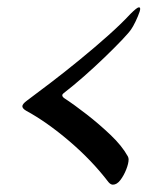

<svg xmlns="http://www.w3.org/2000/svg" viewBox="-20 -508 403 524"><path d="M288 -4Q282 -4 276 -11Q231 -70 169.5 -122.5Q108 -175 51 -206Q41 -212 41 -218Q41 -224 53 -233Q80 -253 118 -282Q156 -311 197 -344.5Q238 -378 274.5 -410.5Q311 -443 336 -470Q354 -488 359 -488Q365 -488 361 -476Q357 -464 350 -449.5Q343 -435 338 -428Q332 -419 312.5 -398.5Q293 -378 265.5 -351.5Q238 -325 209 -299.5Q180 -274 154 -254Q146 -248 154 -241Q183 -222 217 -195.5Q251 -169 282 -139.5Q313 -110 329 -81Q331 -77 331 -73Q331 -62 324.5 -45.5Q318 -29 308.5 -16.5Q299 -4 288 -4Z"/></svg>

Font: Tapestry
Style: Regular
Weight: 400
Designer: Robert E. Leuschke
Foundry: Robert E. Leuschke
Version: Version 1.010; ttfautohint (v1.8.4.7-5d5b)